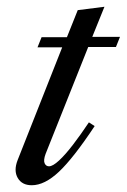

<svg xmlns="http://www.w3.org/2000/svg" viewBox="-20 -540 375 568"><path d="M74 8Q45 8 32.5 -13.5Q20 -35 32 -66L164 -400H91L103 -430H178L210 -510L289 -520L253 -431H335L323 -401H241L115 -85Q108 -66 112 -57Q116 -48 125 -48Q136 -48 154.5 -65Q173 -82 196 -112Q219 -142 243 -178L260 -167Q197 -72 154.5 -32Q112 8 74 8Z"/></svg>

Font: Ibarra Real Nova Medium
Style: Italic
Weight: 500
Italic angle: -22°
Designer: Jose Maria Ribagorda & Octavio Pardo
Foundry: Octavio Pardo
Version: Version 2.000